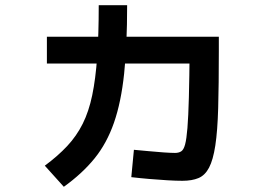

<svg xmlns="http://www.w3.org/2000/svg" viewBox="-20 -666 1040 737"><path d="M680 28Q656 28 622.5 26Q589 24 553.5 21Q518 18 484 14L494 -91Q517 -89 548 -86Q579 -83 607.5 -81Q636 -79 652 -79Q666 -79 675.5 -85Q685 -91 690.5 -111.5Q696 -132 699.5 -175Q703 -218 705 -292.5Q707 -367 708 -481L774 -422H160V-525H820V-471Q820 -340 817.5 -251.5Q815 -163 806.5 -107.5Q798 -52 782.5 -22.5Q767 7 742 17.5Q717 28 680 28ZM152 -30Q202 -67 238 -105.5Q274 -144 297.5 -191Q321 -238 334 -300.5Q347 -363 353 -447.5Q359 -532 359 -646H468Q468 -493 456.5 -383.5Q445 -274 417.5 -195Q390 -116 343 -58Q296 0 225 51Z"/></svg>

Font: M PLUS 1 Code SemiBold
Style: Regular
Weight: 600
Designer: Coji Morishita
Foundry: UNDERFOREST DESIGN
Version: Version 1.005